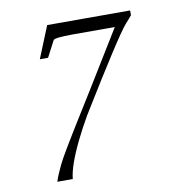

<svg xmlns="http://www.w3.org/2000/svg" viewBox="-72 -472 746 759"><g transform="rotate(-10 301.0 -92.5)"><path d="M499 -401V-382Q493 -374 473 -352Q435 -308 259 -21Q232 26 212 67Q165 163 160 216H98Q107 188 125 151Q141 117 237 -37Q244 -47 428 -347H260Q186 -347 181 -338L147 -273H114L166 -401Z"/></g></svg>

Font: GFS Gazis
Style: Regular
Weight: 400
Designer: George Matthiopoulos
Foundry: George Matthiopoulos
Version: Version 1.0